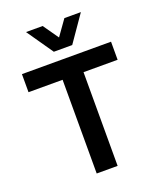

<svg xmlns="http://www.w3.org/2000/svg" viewBox="-166 -1034 951 1138"><g transform="rotate(-20 309.5 -465.5)"><path d="M244 0V-591H29V-705H591V-591H376V0ZM252 -765 137 -931H242L310 -834L379 -931H483L368 -765Z"/></g></svg>

Font: Nunito Sans 7pt SemiCondensed
Style: Bold
Weight: 700
Width: 4
Designer: Vernon Adams
Foundry: Vernon Adams
Version: Version 3.101;gftools[0.9.27]